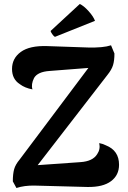

<svg xmlns="http://www.w3.org/2000/svg" viewBox="-20 -931 637 958"><path d="M254 -747Q248 -750 240 -761.5Q232 -773 233 -777L378 -911Q397 -903 421.5 -876Q446 -849 454 -827ZM508 -206Q574 -180 574 -109Q574 -57 534 -27Q494 3 417 2L153 -5Q102 -6 62 7L44 -26Q44 -63 50.5 -86.5Q57 -110 78 -135L421 -592L228 -577Q168 -573 150 -542Q134 -510 142 -485Q104 -492 79 -511Q40 -536 40 -587Q40 -640 84 -672Q128 -704 216 -701L419 -694Q495 -692 534 -705L551 -664Q551 -629 544 -606Q537 -583 516 -557L168 -107L381 -122Q443 -126 465 -162Q482 -187 475 -217Q492 -214 508 -206Z"/></svg>

Font: Arima Koshi Bold
Style: Regular
Weight: 700
Designer: Joana Correia and Natanael Gama
Foundry: NDISCOVER
Version: Version 1.019;PS 001.019;hotconv 1.0.88;makeotf.lib2.5.64775